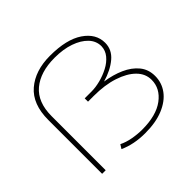

<svg xmlns="http://www.w3.org/2000/svg" viewBox="-159 -863 1067 1067"><g transform="rotate(-45 375.0 -329.5)"><path d="M422 10Q334 10 266 -21L281 -45Q311 -30 349.5 -23Q388 -16 424 -16Q535 -16 596 -61.5Q657 -107 657 -175Q657 -223 620.5 -259.5Q584 -296 518.5 -317.5Q453 -339 366 -339H321V-365H375Q407 -365 444 -374.5Q481 -384 514.5 -401.5Q548 -419 569.5 -445Q591 -471 592 -504Q592 -545 562.5 -576Q533 -607 481.5 -625Q430 -643 362 -643Q250 -643 185.5 -589Q121 -535 121 -425V0H93V-423Q93 -547 164 -608Q235 -669 352 -669Q481 -669 550.5 -622Q620 -575 620 -503Q620 -449 576 -412Q532 -375 463 -355Q525 -346 575.5 -323.5Q626 -301 656 -264.5Q686 -228 686 -176Q686 -123 655 -81Q624 -39 565 -14.5Q506 10 422 10Z"/></g></svg>

Font: Inconsolata ExtraExpanded ExtraLight
Style: Regular
Weight: 200
Width: 8
Monospace: yes
Designer: Raph Levien, Cyreal, Brenton Simpson
Foundry: Raph Levien, Cyreal, Google
Version: Version 3.100; ttfautohint (v1.8.4.7-5d5b)